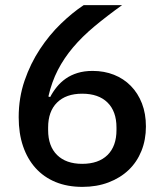

<svg xmlns="http://www.w3.org/2000/svg" viewBox="-20 -718 640 750"><path d="M302 12Q243 12 197 -7Q151 -26 119 -61.5Q87 -97 70 -147Q53 -197 53 -260Q53 -336 76 -403Q99 -470 136 -526Q173 -582 218 -625.5Q263 -669 307 -698H457Q397 -655 349 -615Q301 -575 265.5 -533Q230 -491 206 -444.5Q182 -398 169 -341L176 -339Q187 -360 202 -378.5Q217 -397 237 -411Q257 -425 283 -433Q309 -441 342 -441Q387 -441 425 -426Q463 -411 491 -382.5Q519 -354 534.5 -314Q550 -274 550 -224Q550 -172 532.5 -128.5Q515 -85 482.5 -54Q450 -23 404 -5.5Q358 12 302 12ZM301 -78Q365 -78 400 -112.5Q435 -147 435 -210V-220Q435 -283 400 -317.5Q365 -352 301 -352Q238 -352 203 -317.5Q168 -283 168 -220V-210Q168 -147 203 -112.5Q238 -78 301 -78Z"/></svg>

Font: IBM Plex Mono Medium
Style: Regular
Weight: 500
Monospace: yes
Designer: Mike Abbink, Paul van der Laan, Pieter van Rosmalen
Foundry: Bold Monday
Version: Version 2.3